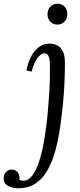

<svg xmlns="http://www.w3.org/2000/svg" viewBox="-124 -747 431 1038"><path d="M144 -511Q184 -511 205.5 -485.5Q227 -460 227 -409Q227 -368 225 -311Q223 -254 217 -192Q211 -131 202 -66Q193 -1 177.5 59Q162 119 136.5 167Q111 215 71 243Q31 271 -28 271Q-53 271 -78.5 259Q-104 247 -104 217Q-104 205 -99.5 194.5Q-95 184 -85 177Q-75 170 -61 170Q-41 170 -28.5 184.5Q-16 199 -19 225Q-11 230 1 230Q30 230 51 201.5Q72 173 87 127.5Q102 82 111.5 29.5Q121 -23 127 -71.5Q133 -120 135.5 -155Q138 -190 139 -200Q144 -256 145.5 -314.5Q147 -373 145 -417Q144 -431 137.5 -445.5Q131 -460 114 -459Q99 -458 80 -435.5Q61 -413 47 -360L19 -366Q22 -384 30 -408.5Q38 -433 53 -456.5Q68 -480 90.5 -495.5Q113 -511 144 -511ZM187 -727Q210 -727 225 -711.5Q240 -696 240 -670Q240 -645 224 -629.5Q208 -614 186 -614Q164 -614 148.5 -629.5Q133 -645 133 -670Q133 -696 149 -711.5Q165 -727 187 -727Z"/></svg>

Font: Lora
Style: Italic
Weight: 400
Italic angle: -3°
Designer: Olga Karpushina, Alexei Vanyashin (Cyrillic)
Foundry: Cyreal
Version: Version 3.008